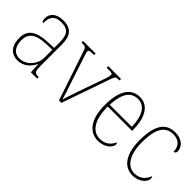

<svg xmlns="http://www.w3.org/2000/svg" viewBox="45 -1137 1742 1742"><g transform="rotate(45 916.0 -266.0)"><path d="M181 10C269 10 315 -51 339 -99H341L346 0H427V-20H422C374 -20 367 -33 367 -107V-379C367 -486 326 -542 223 -542C123 -542 89 -487 89 -440C89 -410 96 -395 110 -395C110 -475 137 -517 223 -517C318 -517 339 -464 339 -371V-306L264 -303C118 -297 51 -251 51 -146C51 -40 106 10 181 10ZM184 -15C109 -15 79 -74 79 -145C79 -226 124 -275 262 -280L339 -283V-178C339 -100 273 -15 184 -15Z M550 -468 707 0H738L901 -468C917 -514 921 -516 965 -516H967V-536H803V-516H831C871 -516 878 -510 878 -495C878 -475 863 -436 838 -365L783 -209C750 -114 731 -53 723 -28C713 -66 687 -145 667 -203L600 -407C590 -438 574 -480 574 -496C574 -510 581 -516 620 -516H641V-536H480V-516C532 -516 535 -514 550 -468Z M1216 10C1307 10 1356 -49 1356 -82C1356 -93 1352 -98 1347 -102C1326 -55 1286 -15 1216 -15C1121 -15 1058 -101 1059 -274H1371V-290C1371 -447 1310 -542 1207 -542C1094 -542 1030 -451 1030 -262C1030 -87 1102 10 1216 10ZM1343 -298H1060C1066 -432 1107 -517 1206 -517C1297 -517 1341 -428 1343 -298Z M1659 10C1749 10 1799 -50 1799 -85C1799 -98 1796 -106 1791 -113C1771 -62 1734 -16 1659 -15C1573 -14 1507 -97 1507 -264C1507 -456 1568 -517 1658 -517C1736 -517 1771 -469 1771 -406C1784 -407 1796 -416 1796 -434C1796 -492 1746 -542 1660 -542C1554 -542 1479 -476 1479 -263C1479 -70 1558 10 1659 10Z"/></g></svg>

Font: Noto Serif Armenian SemiCondensed Thin
Style: Regular
Weight: 100
Width: 4
Designer: Monotype Design Team
Foundry: Monotype Imaging Inc.
Version: Version 2.008